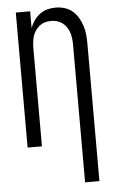

<svg xmlns="http://www.w3.org/2000/svg" viewBox="-62 -785 625 1041"><g transform="rotate(-5 250.0 -264.0)"><path d="M358 215V-535Q358 -552 356 -568.5Q354 -585 349 -600.5Q344 -616 334.5 -630Q325 -644 312 -654Q299 -664 283 -668.5Q267 -673 250 -673Q233 -673 217 -668.5Q201 -664 188 -654Q175 -644 165.5 -630Q156 -616 151 -600.5Q146 -585 144 -568.5Q142 -552 142 -535V0H64V-735H142V-644Q150 -665 163 -684Q176 -703 194.5 -717Q213 -731 235.5 -737Q258 -743 280 -743Q305 -743 329 -736Q353 -729 371.5 -713.5Q390 -698 403 -676.5Q416 -655 423.5 -631.5Q431 -608 433.5 -583.5Q436 -559 436 -535V215Z"/></g></svg>

Font: Zed Sans
Style: Regular
Weight: 400
Designer: Belleve Invis
Foundry: Belleve Invis
Version: Version 1.0.0; ttfautohint (v1.8.4)